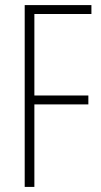

<svg xmlns="http://www.w3.org/2000/svg" viewBox="-20 -734 398 754"><path d="M115 0V-324H327V-359H115V-679H339V-714H77V0Z"/></svg>

Font: Noto Sans Telugu ExtraCondensed ExtraLight
Style: Regular
Weight: 200
Width: 2
Designer: Jelle Bosma - Monotype Design Team
Foundry: Monotype Imaging Inc.
Version: Version 2.005